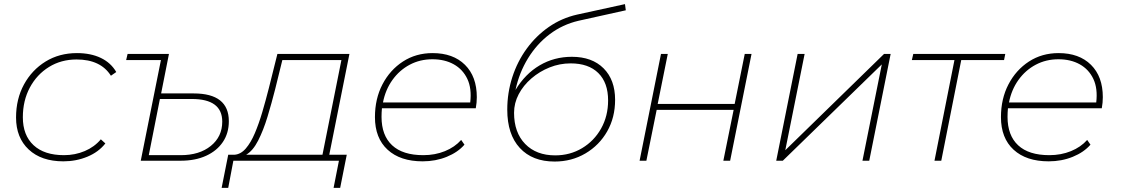

<svg xmlns="http://www.w3.org/2000/svg" viewBox="-20 -781 5448 933"><path d="M288 3Q181 3 119.5 -54.5Q58 -112 58 -210Q58 -300 96.5 -370.5Q135 -441 201.5 -482Q268 -523 354 -523Q421 -523 470 -499.5Q519 -476 545 -431L519 -413Q469 -492 352 -492Q277 -492 218 -455.5Q159 -419 125 -355.5Q91 -292 91 -211Q91 -124 143 -75.5Q195 -27 291 -27Q345 -27 392 -47Q439 -67 470 -104L492 -84Q459 -42 404.5 -19.5Q350 3 288 3Z M921 -327Q1092 -327 1092 -192Q1092 -134 1063 -91Q1034 -48 981.5 -24Q929 0 858 0H664L762 -489H593L600 -519H801L763 -327ZM858 -27Q949 -27 1004.5 -72Q1060 -117 1060 -190Q1060 -300 912 -300H757L703 -27Z M1057 132 1089 -29H1119Q1150 -31 1174.5 -59.5Q1199 -88 1218.5 -134Q1238 -180 1254.5 -236Q1271 -292 1286 -351L1328 -519H1678L1580 -29H1665L1633 132H1601L1627 0H1114L1089 132ZM1547 -29 1639 -489H1352L1317 -347Q1300 -280 1280 -214Q1260 -148 1234.5 -98Q1209 -48 1176 -29Z M2034 3Q1925 3 1863.5 -53.5Q1802 -110 1802 -212Q1802 -301 1838.5 -371Q1875 -441 1938 -482Q2001 -523 2082 -523Q2182 -523 2239.5 -466Q2297 -409 2297 -309Q2297 -282 2292 -255H1836Q1834 -234 1834 -213Q1834 -123 1885.5 -75Q1937 -27 2037 -27Q2094 -27 2142 -46.5Q2190 -66 2221 -101L2237 -78Q2205 -41 2151 -19Q2097 3 2034 3ZM1841 -283H2265Q2273 -351 2251 -397.5Q2229 -444 2185 -468.5Q2141 -493 2081 -493Q2021 -493 1971 -466.5Q1921 -440 1887 -392.5Q1853 -345 1841 -283Z M2675 4Q2567 4 2506 -62Q2445 -128 2445 -248Q2445 -330 2469.5 -406Q2494 -482 2539.5 -544.5Q2585 -607 2647 -650Q2709 -693 2784 -710L3017 -761L3021 -731L2791 -680Q2714 -662 2651.5 -615Q2589 -568 2546 -498Q2503 -428 2485 -344Q2532 -422 2602.5 -463.5Q2673 -505 2759 -505Q2857 -505 2913 -449Q2969 -393 2969 -296Q2969 -210 2930.5 -142.5Q2892 -75 2825 -35.5Q2758 4 2675 4ZM2678 -26Q2750 -26 2808.5 -61Q2867 -96 2901 -156.5Q2935 -217 2935 -293Q2935 -379 2887.5 -426Q2840 -473 2753 -473Q2700 -473 2651 -453.5Q2602 -434 2562.5 -400Q2523 -366 2500.5 -323Q2478 -280 2478 -233Q2478 -137 2532 -81.5Q2586 -26 2678 -26Z M3088 0 3192 -519H3225L3176 -276H3550L3599 -519H3632L3528 0H3495L3545 -247H3171L3121 0Z M3752 0 3856 -519H3890L3796 -51L4276 -519H4308L4204 0H4171L4265 -468L3784 0Z M4521 0 4618 -489H4411L4418 -519H4865L4859 -489H4651L4554 0Z M5076 3Q4967 3 4905.5 -53.5Q4844 -110 4844 -212Q4844 -301 4880.5 -371Q4917 -441 4980 -482Q5043 -523 5124 -523Q5224 -523 5281.5 -466Q5339 -409 5339 -309Q5339 -282 5334 -255H4878Q4876 -234 4876 -213Q4876 -123 4927.5 -75Q4979 -27 5079 -27Q5136 -27 5184 -46.5Q5232 -66 5263 -101L5279 -78Q5247 -41 5193 -19Q5139 3 5076 3ZM4883 -283H5307Q5315 -351 5293 -397.5Q5271 -444 5227 -468.5Q5183 -493 5123 -493Q5063 -493 5013 -466.5Q4963 -440 4929 -392.5Q4895 -345 4883 -283Z"/></svg>

Font: Montserrat ExtraLight
Style: Italic
Weight: 200
Italic angle: -11.3°
Designer: Julieta Ulanovsky
Foundry: Julieta Ulanovsky
Version: Version 9.000; ttfautohint (v1.8.4.7-5d5b)